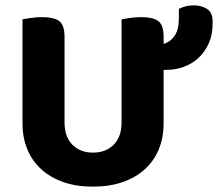

<svg xmlns="http://www.w3.org/2000/svg" viewBox="-20 -680 814 717"><path d="M591 -419V-220Q591 -166 573 -122.5Q555 -79 521 -48Q487 -17 438 0Q389 17 327 17Q265 17 216.5 0Q168 -17 134 -48Q100 -79 82 -122.5Q64 -166 64 -220V-608Q75 -610 95.5 -613Q116 -616 137 -616Q182 -616 201.5 -601Q221 -586 221 -542V-223Q221 -169 250.5 -139.5Q280 -110 327 -110Q375 -110 404.5 -139.5Q434 -169 434 -223V-608Q445 -610 465.5 -613Q486 -616 507 -616Q552 -616 571.5 -601Q591 -586 591 -542V-516Q617 -524 632.5 -547Q648 -570 648 -613V-647Q661 -653 673.5 -656.5Q686 -660 704 -660Q733 -660 753.5 -646.5Q774 -633 774 -600V-593Q774 -551 760 -519Q746 -487 722 -464.5Q698 -442 666.5 -430.5Q635 -419 600 -419Z"/></svg>

Font: Baloo 2 Latin
Style: Bold
Weight: 400
Designer: Sarang Kulkarni and Ek Type
Foundry: Ek Type
Version: Version 1.001